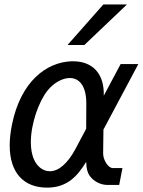

<svg xmlns="http://www.w3.org/2000/svg" viewBox="-20 -837 646 869"><path d="M285.6 -633.3H361.8L554.7 -816.9H447.8ZM193.4 12.2C285.2 12.2 331.5 -41.5 370.1 -104.5C370.6 -74.2 376 -55.2 386.2 -41C403.3 -16.6 435.1 0 465.3 0H519.5L534.2 -76.2H490.7C469.7 -76.2 446.3 -112.8 446.8 -143.6L448.2 -250.5L606 -546.9H525.9L449.7 -403.8C452.6 -502.9 399.9 -559.6 311 -559.6H302.7C190.4 -555.2 73.7 -468.8 34.2 -272.9C27.3 -238.8 23.9 -207.5 23.9 -179.2C23.9 -55.7 86.4 12.2 193.4 12.2ZM205.6 -62C175.3 -62 148.9 -82 134.3 -114.3C124 -136.2 119.6 -164.1 119.6 -193.4C119.6 -277.3 155.8 -379.4 196.8 -429.2C223.6 -461.9 262.2 -483.9 295.9 -483.9C336.4 -483.9 371.1 -451.7 370.6 -367.2L370.1 -254.4L323.2 -166C285.2 -94.2 244.1 -62 205.6 -62Z"/></svg>

Font: Hack
Style: Oblique
Weight: 400
Italic angle: -12°
Monospace: yes
Designer: Christopher Simpkins
Foundry: Christopher Simpkins
Version: Version 2.010